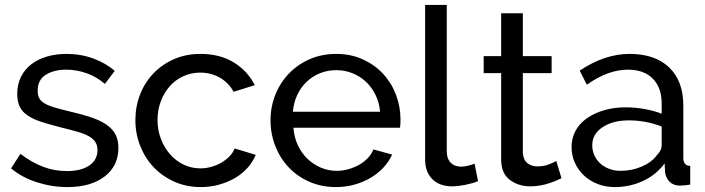

<svg xmlns="http://www.w3.org/2000/svg" viewBox="-20 -750 2866 780"><path d="M254 10Q191 10 130 -9.5Q69 -29 25 -66L63 -125Q109 -90 155 -72.5Q201 -55 252 -55Q309 -55 342.5 -77.5Q376 -100 376 -141Q376 -160 367 -173.5Q358 -187 340 -197Q322 -207 294 -215Q266 -223 229 -232Q182 -244 148 -255Q114 -266 92 -281Q70 -296 60 -317Q50 -338 50 -369Q50 -408 65.5 -438.5Q81 -469 108 -489.5Q135 -510 171.5 -520.5Q208 -531 250 -531Q309 -531 360 -512Q411 -493 446 -462L406 -409Q373 -438 332 -452.5Q291 -467 248 -467Q200 -467 166.5 -446.5Q133 -426 133 -381Q133 -363 139.5 -351Q146 -339 161 -330Q176 -321 199.5 -314Q223 -307 256 -299Q308 -287 346.5 -274.5Q385 -262 410.5 -245Q436 -228 448.5 -205Q461 -182 461 -149Q461 -76 405 -33Q349 10 254 10Z M530 -262Q530 -317 549 -366Q568 -415 603 -451.5Q638 -488 686.5 -509.5Q735 -531 795 -531Q873 -531 929.5 -496.5Q986 -462 1015 -404L929 -377Q909 -414 873 -434.5Q837 -455 793 -455Q757 -455 725 -440.5Q693 -426 670 -400Q647 -374 633.5 -339Q620 -304 620 -262Q620 -221 634 -185Q648 -149 671.5 -122.5Q695 -96 726.5 -81Q758 -66 794 -66Q817 -66 839.5 -72.5Q862 -79 880.5 -90Q899 -101 913 -115.5Q927 -130 933 -147L1019 -121Q1007 -92 985.5 -68Q964 -44 935 -27Q906 -10 870.5 0Q835 10 796 10Q737 10 688 -12Q639 -34 604 -71Q569 -108 549.5 -157.5Q530 -207 530 -262Z M1345 10Q1286 10 1237 -11.5Q1188 -33 1153 -70Q1118 -107 1098.5 -156.5Q1079 -206 1079 -261Q1079 -316 1098.5 -365Q1118 -414 1153.5 -451Q1189 -488 1238 -509.5Q1287 -531 1346 -531Q1405 -531 1453.5 -509Q1502 -487 1536 -450.5Q1570 -414 1588.5 -365.5Q1607 -317 1607 -265Q1607 -254 1606.5 -245Q1606 -236 1605 -231H1172Q1175 -192 1190 -160Q1205 -128 1229 -105Q1253 -82 1283.5 -69Q1314 -56 1348 -56Q1372 -56 1395 -62.5Q1418 -69 1438 -80Q1458 -91 1473.5 -107Q1489 -123 1497 -143L1573 -122Q1560 -93 1537.5 -69Q1515 -45 1485.5 -27.5Q1456 -10 1420 0Q1384 10 1345 10ZM1524 -296Q1521 -333 1505.5 -364.5Q1490 -396 1466.5 -418Q1443 -440 1412 -452.5Q1381 -465 1346 -465Q1311 -465 1280 -452.5Q1249 -440 1225.5 -417.5Q1202 -395 1187.5 -364Q1173 -333 1170 -296Z M1707 -730H1795V-135Q1795 -106 1810.5 -89.5Q1826 -73 1854 -73Q1865 -73 1880 -76.5Q1895 -80 1908 -85L1922 -14Q1900 -5 1870 1Q1840 7 1817 7Q1766 7 1736.5 -22Q1707 -51 1707 -103Z M2261 -26Q2253 -22 2240 -16.5Q2227 -11 2210.5 -5.5Q2194 0 2174.5 3.5Q2155 7 2134 7Q2086 7 2051 -19.5Q2016 -46 2016 -102V-453H1945V-522H2016V-696H2104V-522H2221V-453H2104V-129Q2106 -100 2123 -87Q2140 -74 2163 -74Q2189 -74 2210.5 -82.5Q2232 -91 2240 -96Z M2477 10Q2440 10 2408 -2.5Q2376 -15 2352.5 -37Q2329 -59 2315.5 -88.5Q2302 -118 2302 -153Q2302 -189 2318 -218.5Q2334 -248 2363.5 -269Q2393 -290 2433.5 -302Q2474 -314 2522 -314Q2560 -314 2599 -307Q2638 -300 2668 -288V-330Q2668 -394 2632 -430.5Q2596 -467 2530 -467Q2451 -467 2364 -406L2335 -463Q2436 -531 2538 -531Q2641 -531 2698.5 -476Q2756 -421 2756 -321V-108Q2756 -77 2784 -76V0Q2770 2 2761 3Q2752 4 2742 4Q2716 4 2700.5 -11.5Q2685 -27 2682 -49L2680 -86Q2645 -39 2591.5 -14.5Q2538 10 2477 10ZM2500 -56Q2547 -56 2587.5 -73.5Q2628 -91 2649 -120Q2668 -139 2668 -159V-236Q2604 -261 2535 -261Q2469 -261 2427.5 -233Q2386 -205 2386 -160Q2386 -138 2394.5 -119Q2403 -100 2418.5 -86Q2434 -72 2455 -64Q2476 -56 2500 -56Z"/></svg>

Font: Boldmen Medium
Style: Regular
Weight: 400
Designer: Matt McInerney, Pablo Impallari, Rodrigo Fuenzalida
Foundry: LIVING CONCEPT
Version: Version 1.000